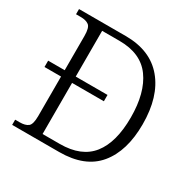

<svg xmlns="http://www.w3.org/2000/svg" viewBox="-159 -869 1021 1025"><g transform="rotate(30 352.0 -357.0)"><path d="M43 0V-32H71Q105 -32 122.5 -45.5Q140 -59 140 -111V-354H38V-393H140V-604Q140 -655 122.5 -668.5Q105 -682 72 -682H43V-714H331Q483 -714 564 -617.5Q645 -521 645 -351Q645 -186 568 -93Q491 0 333 0ZM314 -39Q447 -39 509.5 -118.5Q572 -198 572 -351Q572 -503 509.5 -589Q447 -675 315 -675H208V-393H404V-354H208V-39Z"/></g></svg>

Font: Noto Serif Malayalam Light
Style: Regular
Weight: 300
Designer: Indian type Foundry, Jelle Bosma, Monotype Design Team
Foundry: Monotype Imaging Inc.
Version: Version 2.104; ttfautohint (v1.8.4.7-5d5b)